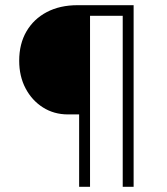

<svg xmlns="http://www.w3.org/2000/svg" viewBox="-20 -720 643 740"><path d="M285 0V-279H242Q188 -279 145.5 -306Q103 -333 78.5 -379.5Q54 -426 54 -486Q54 -551 82 -599Q110 -647 160.5 -673.5Q211 -700 279 -700H495V0H453V-659H327V0Z"/></svg>

Font: Readex Pro Light
Style: Regular
Weight: 300
Designer: Bonnie Shaver-Troup, Thomas Jockin
Foundry: Lexend
Version: Version 1.200; ttfautohint (v1.8.3)